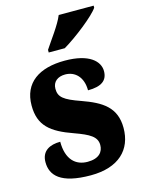

<svg xmlns="http://www.w3.org/2000/svg" viewBox="-117 -835 679 913"><g transform="rotate(-15 222.0 -378.0)"><path d="M172 -619V-606H251C314 -643 413 -721 436 -756V-766H264C246 -721 198 -659 172 -619ZM215 10C353 10 423 -61 423 -168C423 -270 358 -309 263 -343C180 -372 158 -390 158 -431C158 -466 184 -485 220 -485C268 -485 306 -450 306 -384C373 -384 403 -407 403 -453C403 -501 356 -549 235 -549C110 -549 28 -496 28 -383C28 -284 81 -242 189 -204C261 -178 295 -159 295 -118C295 -85 274 -56 217 -56C158 -56 115 -94 115 -182C64 -182 22 -162 22 -106C22 -41 66 10 215 10Z"/></g></svg>

Font: Noto Serif Myanmar Condensed Black
Style: Regular
Weight: 900
Width: 3
Designer: Ben Mitchell and the Monotype Design Team
Foundry: Monotype Imaging Inc.
Version: Version 2.106